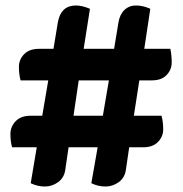

<svg xmlns="http://www.w3.org/2000/svg" viewBox="-20 -680 666 700"><path d="M24 -143Q18 -165 18 -191.5Q18 -218 37 -238Q56 -258 91 -258H134L156 -387H55Q49 -409 49 -436Q49 -463 68 -482.5Q87 -502 122 -502H175L191 -599Q202 -660 257 -660Q279 -660 308 -648L285 -502H396L412 -599Q417 -628 434 -644Q451 -660 476 -660Q501 -660 528 -648L506 -502H601Q606 -479 606 -452.5Q606 -426 587.5 -406.5Q569 -387 534 -387H488L468 -258H569Q575 -235 575 -208.5Q575 -182 556 -162.5Q537 -143 502 -143H451L439 -61Q435 -32 413 -16Q391 0 364.5 0Q338 0 313 -12L336 -143H230L218 -61Q214 -32 192 -16Q170 0 143.5 0Q117 0 92 -12L114 -143ZM248 -258H355L377 -387H267Z"/></svg>

Font: Sansita One
Style: Regular
Weight: 400
Version: Version 1.002